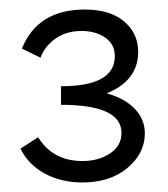

<svg xmlns="http://www.w3.org/2000/svg" viewBox="-20 -782 352 403"><path d="M204 -586Q241 -576 262.5 -554Q284 -532 284 -502Q284 -460 247.5 -429.5Q211 -399 153 -399Q108 -399 73.5 -418Q39 -437 23 -470L60 -494Q91 -444 153 -444Q187 -444 211 -460Q235 -476 235 -503Q235 -562 108 -562V-601Q221 -601 221 -664Q221 -689 201 -703Q181 -717 151 -717Q119 -717 96.5 -701Q74 -685 65 -661L26 -680Q59 -762 158 -762Q211 -762 240.5 -737Q270 -712 270 -673Q270 -613 204 -586Z"/></svg>

Font: EauTestInfant
Style: Italic
Weight: 400
Italic angle: -12°
Designer: Christian Thalmann (Catharsis Fonts)
Version: Version 0.001;PS 000.001;hotconv 1.0.88;makeotf.lib2.5.64775